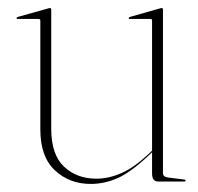

<svg xmlns="http://www.w3.org/2000/svg" viewBox="-20 -450 492 476"><path d="M80 -129V-399Q80 -403 75 -403H23Q21 -403 21 -405Q21 -406.5 24 -408L99 -429Q102 -430 104 -430Q107 -430 107 -426V-131Q107 -66.5 138.8 -36.8Q170.5 -7 219 -7Q249 -7 280.2 -20.5Q311.5 -34 346 -66L357 -76.5V-399Q357 -403 353 -403H301Q299 -403 299 -405Q299 -406.5 302 -408L376 -429Q379 -430 381 -430Q384 -430 384 -426V-21Q384 -11.5 396 -10L436 -5Q440 -5 440 -2Q440 0 437 0H372Q357 0 357 -20V-72.5L348 -64Q302.5 -21.5 270.2 -7.8Q238 6 205 6Q152 6 116 -27.8Q80 -61.5 80 -129Z"/></svg>

Font: Fraunces 144pt Thin
Style: Regular
Weight: 100
Version: Version 1.000;[f99f86859]